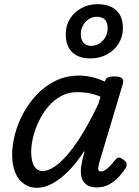

<svg xmlns="http://www.w3.org/2000/svg" viewBox="-20 -880 663 917"><path d="M157 17Q121 17 94 -2Q67 -21 52.5 -56.5Q38 -92 38 -140Q38 -187 51.5 -239Q65 -291 92 -340.5Q119 -390 158 -430.5Q197 -471 247 -495Q297 -519 359 -519Q388 -519 419.5 -511.5Q451 -504 481 -490L482 -494Q487 -507 497 -511Q507 -515 524 -515Q554 -515 563 -506Q572 -497 566 -477L454 -103Q449 -85 449 -76Q449 -67 453 -64Q457 -61 462 -61Q472 -61 482 -67.5Q492 -74 504 -86Q516 -98 529 -115Q537 -125 545 -127Q553 -129 564 -121Q580 -111 583.5 -101.5Q587 -92 582 -81Q573 -65 553.5 -42Q534 -19 506.5 -2Q479 15 443 15Q408 15 390 -0.5Q372 -16 368 -39.5Q364 -63 368.5 -90.5Q373 -118 380 -142Q382 -146 382.5 -150Q383 -154 383 -159Q344 -100 305 -61Q266 -22 228.5 -2.5Q191 17 157 17ZM129 -155Q129 -127 135 -106Q141 -85 153.5 -74Q166 -63 183 -63Q218 -63 262 -100.5Q306 -138 353.5 -209.5Q401 -281 450 -384L460 -418Q428 -432 399.5 -436Q371 -440 348 -440Q307 -440 272.5 -421.5Q238 -403 211.5 -372Q185 -341 166.5 -303Q148 -265 138.5 -226.5Q129 -188 129 -155ZM411 -601Q355 -601 324.5 -631Q294 -661 294 -717Q294 -758 314 -790Q334 -822 368.5 -841Q403 -860 445 -860Q503 -860 535 -831Q567 -802 567 -746Q567 -705 546.5 -672Q526 -639 491 -620Q456 -601 411 -601ZM415 -661Q437 -661 455 -672.5Q473 -684 483.5 -703Q494 -722 494 -744Q494 -773 481 -786.5Q468 -800 441 -800Q421 -800 404 -788.5Q387 -777 376.5 -758.5Q366 -740 366 -718Q366 -690 379 -675.5Q392 -661 415 -661Z"/></svg>

Font: Playwrite AU SA
Style: Regular
Weight: 400
Designer: Veronika Burian, José Scaglione
Foundry: TypeTogether
Version: Version 1.002